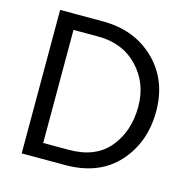

<svg xmlns="http://www.w3.org/2000/svg" viewBox="-100 -773 862 871"><g transform="rotate(15 330.5 -337.0)"><path d="M159 -71H280Q405 -71 469 -148.5Q533 -226 533 -342Q533 -452 461.5 -527Q390 -602 276 -602H159ZM77 -674H277Q426 -674 521.5 -581.5Q617 -489 617 -342Q617 -196 528.5 -98Q440 0 281 0H77Z"/></g></svg>

Font: Hind
Style: Regular
Weight: 400
Designer: Manushi Parikh, Satya Rajpurohit
Foundry: Indian Type Foundry
Version: Version 2.000;PS 1.0;hotconv 1.0.79;makeotf.lib2.5.61930